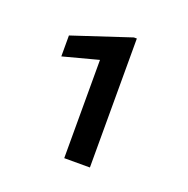

<svg xmlns="http://www.w3.org/2000/svg" viewBox="-80 -791 528 539"><g transform="rotate(20 183.5 -521.5)"><path d="M241.7 -329.1H165V-622.6L59.6 -594.7V-657.2L232.9 -714.4H241.7Z"/></g></svg>

Font: RobotoInd
Style: Regular
Weight: 400
Designer: Google
Version: Version 2.001101; 2014